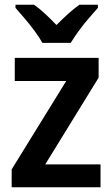

<svg xmlns="http://www.w3.org/2000/svg" viewBox="-20 -786 471 806"><path d="M402 0H29V-75L258 -446H42V-543H394V-460L170 -96H402ZM158 -606Q146 -628 126 -655Q106 -682 84 -708Q62 -734 45 -753V-766H123Q146 -750 169.5 -728Q193 -706 217 -681Q243 -707 265.5 -727.5Q288 -748 313 -766H391V-753Q374 -734 352 -708.5Q330 -683 310 -655.5Q290 -628 277 -606Z"/></svg>

Font: Noto Sans Khmer UI SemiCondensed SemiBold
Style: Regular
Weight: 600
Width: 4
Designer: Danh Hong and the Monotype Design Team
Foundry: Monotype Imaging Inc.
Version: Version 2.002; ttfautohint (v1.8.4.7-5d5b)